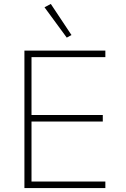

<svg xmlns="http://www.w3.org/2000/svg" viewBox="-20 -955 640 975"><path d="M104 0V-698H515V-665H140V-371H502V-338H140V-33H515V0ZM206 -918 238 -935 343 -777 319 -764Z"/></svg>

Font: IBM Plex Mono ExtraLight
Style: Regular
Weight: 200
Monospace: yes
Designer: Mike Abbink, Paul van der Laan, Pieter van Rosmalen
Foundry: Bold Monday
Version: Version 2.3